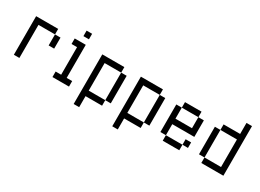

<svg xmlns="http://www.w3.org/2000/svg" viewBox="-33 -1612 3539 2618"><g transform="rotate(30 1736.0 -303.5)"><path d="M434 -347.2H520.8V-520.8H434ZM86.8 0V-607.6H434V-520.8H173.6V0Z M781.2 -520.8H694.4V-607.6H868.1V-86.8H954.9V0H694.4V-86.8H781.2ZM868.1 -781.2V-694.4H781.2V-781.2Z M1475.7 -86.8V0H1215.3V173.6H1128.5V-607.6H1475.7V-520.8H1215.3V-86.8ZM1475.7 -520.8H1562.5V-86.8H1475.7Z M2083.3 -86.8V0H1822.9V173.6H1736.1V-607.6H2083.3V-520.8H1822.9V-86.8ZM2083.3 -520.8H2170.1V-86.8H2083.3Z M2430.6 -520.8V-607.6H2691V-520.8ZM2430.6 0V-86.8H2691V0ZM2691 -520.8H2777.8V-260.4H2430.6V-86.8H2343.8V-520.8H2430.6V-347.2H2691ZM2777.8 -86.8H2691V-173.6H2777.8Z M3038.2 -520.8H2951.4V-86.8H3038.2ZM3298.6 -86.8V-520.8H3038.2V-607.6H3298.6V-781.2H3385.4V0H3038.2V-86.8Z"/></g></svg>

Font: 8-bit Operator+
Style: Regular
Weight: 400
Designer: GrandChaos9000
Foundry: Grand Chaos Productions
Version: Version 1.2.0 - April 24, 2014